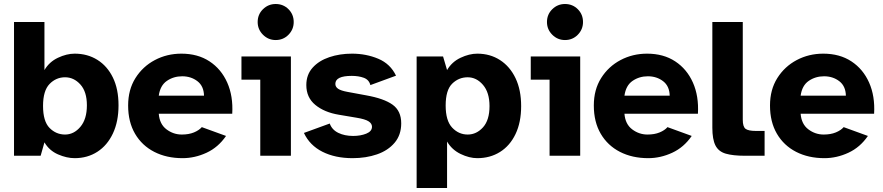

<svg xmlns="http://www.w3.org/2000/svg" viewBox="-20 -778 4408 959"><path d="M353 12Q313 12 269.5 -7Q226 -26 202 -67L183 0H50V-668H202V-428Q226 -469 269.5 -489.5Q313 -510 353 -510Q417 -510 466.5 -479Q516 -448 544 -390.5Q572 -333 572 -252Q572 -171 544 -111.5Q516 -52 466.5 -20Q417 12 353 12ZM305 -106Q349 -106 381.5 -144.5Q414 -183 414 -252Q414 -320 381.5 -356Q349 -392 305 -392Q260 -392 227.5 -358.5Q195 -325 195 -249Q195 -172 227.5 -139Q260 -106 305 -106Z M892 12Q812 12 750.5 -19.5Q689 -51 654.5 -110Q620 -169 620 -251Q620 -330 656.5 -388Q693 -446 753.5 -478Q814 -510 886 -510Q968 -510 1026.5 -471.5Q1085 -433 1115 -365.5Q1145 -298 1140 -210H773Q777 -158 811.5 -132Q846 -106 888 -106Q923 -106 948.5 -116.5Q974 -127 988 -143L1109 -99Q1070 -42 1011.5 -15Q953 12 892 12ZM773 -300H999Q998 -348 966 -372.5Q934 -397 890 -397Q847 -397 813.5 -374Q780 -351 773 -300Z M1357 -578Q1320 -578 1293.5 -604.5Q1267 -631 1267 -668Q1267 -706 1293.5 -732Q1320 -758 1357 -758Q1395 -758 1421 -732Q1447 -706 1447 -668Q1447 -631 1421 -604.5Q1395 -578 1357 -578ZM1280 0V-380H1186V-496H1433V0Z M1741 12Q1654 12 1590.5 -20Q1527 -52 1498 -114L1627 -161Q1638 -130 1669.5 -114.5Q1701 -99 1744 -99Q1781 -99 1809.5 -110.5Q1838 -122 1838 -145Q1838 -161 1821 -172Q1804 -183 1761 -190L1672 -205Q1600 -217 1555 -254Q1510 -291 1510 -353Q1510 -405 1541.5 -440Q1573 -475 1625 -492.5Q1677 -510 1738 -510Q1809 -510 1869.5 -484.5Q1930 -459 1958 -400L1830 -353Q1823 -380 1797 -389.5Q1771 -399 1737 -399Q1655 -399 1655 -359Q1655 -344 1669 -334.5Q1683 -325 1716 -319L1808 -302Q1898 -286 1941 -255Q1984 -224 1984 -162Q1984 -104 1951 -65Q1918 -26 1863 -7Q1808 12 1741 12Z M2061 161V-496H2193L2213 -428Q2237 -469 2280.5 -489.5Q2324 -510 2364 -510Q2428 -510 2477.5 -478Q2527 -446 2555 -387.5Q2583 -329 2583 -248Q2583 -167 2555 -108.5Q2527 -50 2477.5 -19Q2428 12 2364 12Q2324 12 2280.5 -9Q2237 -30 2213 -71V161ZM2316 -106Q2360 -106 2392.5 -142Q2425 -178 2425 -248Q2425 -316 2392.5 -354Q2360 -392 2316 -392Q2271 -392 2238.5 -360Q2206 -328 2206 -251Q2206 -175 2238.5 -140.5Q2271 -106 2316 -106Z M2802 -578Q2765 -578 2738.5 -604.5Q2712 -631 2712 -668Q2712 -706 2738.5 -732Q2765 -758 2802 -758Q2840 -758 2866 -732Q2892 -706 2892 -668Q2892 -631 2866 -604.5Q2840 -578 2802 -578ZM2725 0V-380H2631V-496H2878V0Z M3218 12Q3138 12 3076.5 -19.5Q3015 -51 2980.5 -110Q2946 -169 2946 -251Q2946 -330 2982.5 -388Q3019 -446 3079.5 -478Q3140 -510 3212 -510Q3294 -510 3352.5 -471.5Q3411 -433 3441 -365.5Q3471 -298 3466 -210H3099Q3103 -158 3137.5 -132Q3172 -106 3214 -106Q3249 -106 3274.5 -116.5Q3300 -127 3314 -143L3435 -99Q3396 -42 3337.5 -15Q3279 12 3218 12ZM3099 -300H3325Q3324 -348 3292 -372.5Q3260 -397 3216 -397Q3173 -397 3139.5 -374Q3106 -351 3099 -300Z M3702 0Q3641 0 3605 -10.5Q3569 -21 3553.5 -51.5Q3538 -82 3538 -140V-668H3690V-180Q3690 -145 3704 -134.5Q3718 -124 3756 -124H3799V0Z M4098 12Q4018 12 3956.5 -19.5Q3895 -51 3860.5 -110Q3826 -169 3826 -251Q3826 -330 3862.5 -388Q3899 -446 3959.5 -478Q4020 -510 4092 -510Q4174 -510 4232.5 -471.5Q4291 -433 4321 -365.5Q4351 -298 4346 -210H3979Q3983 -158 4017.5 -132Q4052 -106 4094 -106Q4129 -106 4154.5 -116.5Q4180 -127 4194 -143L4315 -99Q4276 -42 4217.5 -15Q4159 12 4098 12ZM3979 -300H4205Q4204 -348 4172 -372.5Q4140 -397 4096 -397Q4053 -397 4019.5 -374Q3986 -351 3979 -300Z"/></svg>

Font: Atkinson Hyperlegible
Style: Bold
Weight: 700
Designer: Elliott Scott, Megan Eiswerth, Linus Boman, Theodore Petrosky
Foundry: Braille Institute
Version: Version 1.006; ttfautohint (v1.8.3)